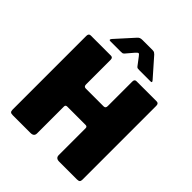

<svg xmlns="http://www.w3.org/2000/svg" viewBox="-258 -1121 1277 1277"><g transform="rotate(45 381.0 -482.0)"><path d="M295 -297Q279 -297 279 -282V-29Q279 0 246 0H79Q63 0 57.5 -6Q52 -12 52 -25V-719Q52 -742 71 -742H261Q279 -742 279 -721V-489Q279 -469 297 -469H465Q483 -469 483 -489V-721Q483 -742 501 -742H691Q710 -742 710 -719V-25Q710 -12 704.5 -6Q699 0 683 0H516Q483 0 483 -29V-282Q483 -297 467 -297ZM436 -816 395 -870Q385 -884 379.5 -884Q374 -884 361 -870L315 -816Q308 -809 303.5 -808Q299 -807 289 -807H190Q181 -807 180.5 -812Q180 -817 187 -825L299 -949Q306 -957 314 -960.5Q322 -964 336 -964H431Q442 -964 448 -960Q454 -956 459 -951L570 -825Q587 -807 568 -807H463Q454 -807 447.5 -808Q441 -809 436 -816Z"/></g></svg>

Font: Libre Franklin Thin Black
Style: Regular
Weight: 900
Version: Version 3.000